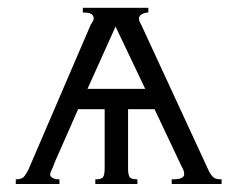

<svg xmlns="http://www.w3.org/2000/svg" viewBox="-20 -461 595 481"><path d="M324.2 0H218.8V-11.7Q234.4 -11.7 238.3 -17.6Q242.2 -23.4 242.2 -39.1V-187.5H175.8L117.2 -54.7Q113.3 -43 109.4 -35.2Q105.5 -27.3 105.5 -23.4Q105.5 -19.5 111.3 -15.6Q117.2 -11.7 128.9 -11.7V0H19.5V-11.7Q35.2 -11.7 41 -19.5Q46.9 -27.3 50.8 -35.2L207 -398.4Q214.8 -410.2 214.8 -414.1Q214.8 -421.9 209 -425.8Q203.1 -429.7 187.5 -429.7V-441.4H351.6V-429.7Q343.8 -429.7 335.9 -425.8Q328.1 -421.9 328.1 -414.1Q328.1 -410.2 330.1 -406.2Q332 -402.3 335.9 -394.5L503.9 -31.2Q507.8 -23.4 513.7 -17.6Q519.5 -11.7 535.2 -11.7V0H410.2V-11.7Q429.7 -11.7 435.5 -15.6Q441.4 -19.5 441.4 -23.4Q441.4 -31.2 439.5 -35.2Q437.5 -39.1 433.6 -46.9L367.2 -187.5H300.8V-39.1Q300.8 -23.4 304.7 -17.6Q308.6 -11.7 324.2 -11.7ZM199.2 -238.3H343.8L269.5 -394.5Z"/></svg>

Font: 和音 by 宁静之雨，公众号njzyshare
Style: Regular
Weight: 400
Designer: Steve Matteson
Foundry: Ascender Corporation
Version: Version 6.00;June 8, 2018;FontCreator 11.0.0.2388 32-bit